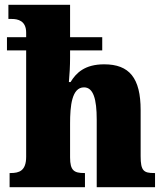

<svg xmlns="http://www.w3.org/2000/svg" viewBox="-20 -780 689 800"><path d="M20 0H334V-59H331C289 -59 272 -69 272 -124V-265C272 -338 279 -416 330 -416C369 -416 383 -367 383 -282V0H626V-59H622C579 -59 566 -68 566 -129V-321C566 -455 519 -512 414 -512C333 -512 297 -476 274 -438H267C270 -470 272 -506 272 -540V-570H406V-625H272V-760H15V-701H29C54 -701 89 -694 89 -644V-625H9V-570H89V-127C89 -68 60 -59 24 -59H20Z"/></svg>

Font: Noto Serif Ethiopic SemiCondensed Black
Style: Regular
Weight: 900
Width: 4
Designer: Monotype Design Team
Foundry: Monotype Imaging Inc.
Version: Version 2.102